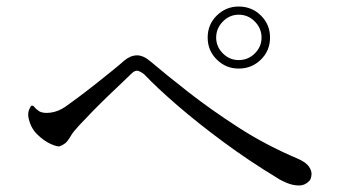

<svg xmlns="http://www.w3.org/2000/svg" viewBox="-20 -701 1040 588"><path d="M892 -215Q917 -204 926 -191Q935 -178 934 -166.5Q933 -155 929 -149Q915 -133 896 -133Q877 -133 858 -141Q839 -149 829 -156Q743 -208 664.5 -266Q586 -324 523.5 -378Q461 -432 422 -473Q417 -478 406 -483Q395 -488 382 -475Q375 -468 356 -450Q337 -432 312.5 -408.5Q288 -385 264 -360.5Q240 -336 221.5 -316Q203 -296 197 -285Q187 -268 180 -262.5Q173 -257 163 -253Q156 -251 135.5 -260Q115 -269 94 -289.5Q73 -310 67 -342Q65 -356 69.5 -366Q74 -376 76 -377Q81 -379 85 -373.5Q89 -368 99 -361Q111 -353 134.5 -356Q158 -359 180 -374Q193 -383 218.5 -402Q244 -421 272.5 -443.5Q301 -466 325 -485.5Q349 -505 360 -515Q379 -531 399 -531.5Q419 -532 442 -512Q489 -472 557.5 -418.5Q626 -365 710.5 -310.5Q795 -256 892 -215ZM616 -586Q616 -626 644 -653.5Q672 -681 711 -681Q751 -681 779 -653.5Q807 -626 807 -586Q807 -546 779 -518.5Q751 -491 711 -491Q672 -491 644 -518.5Q616 -546 616 -586ZM781 -586Q781 -614 760.5 -635Q740 -656 711 -656Q683 -656 662.5 -635Q642 -614 642 -586Q642 -558 662.5 -537.5Q683 -517 711 -517Q740 -517 760.5 -537.5Q781 -558 781 -586Z"/></svg>

Font: Shippori Mincho TTF
Style: Regular
Weight: 400
Version: Version 2.100